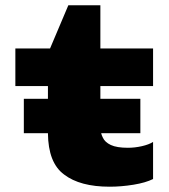

<svg xmlns="http://www.w3.org/2000/svg" viewBox="-20 -694 640 725"><path d="M394 11Q282 11 222 -35Q162 -79 161 -191H70V-321H161V-369H38V-511H169L238 -674H359V-511H558V-369H359V-321H510V-191H362Q364 -183 368 -175Q376 -157 398.5 -146.5Q421 -136 463 -136Q489 -136 515.5 -142Q542 -148 558 -158V-18Q530 -4 484 3.5Q438 11 394 11Z"/></svg>

Font: Chivo Mono Medium Black
Style: Regular
Weight: 900
Monospace: yes
Version: Version 1.008